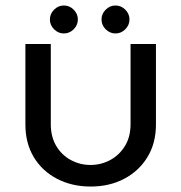

<svg xmlns="http://www.w3.org/2000/svg" viewBox="-20 -671 664 703"><path d="M312 12Q243 12 188.5 -16.5Q134 -45 103.5 -96Q73 -147 73 -215V-510H166V-216Q166 -170 186 -136.5Q206 -103 239.5 -85Q273 -67 311 -67Q350 -67 383.5 -85Q417 -103 437.5 -136.5Q458 -170 458 -216V-510H551V-215Q551 -147 520 -96Q489 -45 435 -16.5Q381 12 312 12ZM402.9 -548.5Q382.2 -548.5 367 -563.8Q351.7 -579.1 351.7 -599.7Q351.7 -620.4 367 -635.6Q382.2 -650.9 402.9 -650.9Q423.5 -650.9 438.8 -635.6Q454.1 -620.4 454.1 -599.7Q454.1 -579.1 438.8 -563.8Q423.5 -548.5 402.9 -548.5ZM213.9 -548.5Q193.2 -548.5 178 -563.8Q162.7 -579.1 162.7 -599.7Q162.7 -620.4 178 -635.6Q193.2 -650.9 213.9 -650.9Q234.5 -650.9 249.8 -635.6Q265.1 -620.4 265.1 -599.7Q265.1 -579.1 249.8 -563.8Q234.5 -548.5 213.9 -548.5Z"/></svg>

Font: MuseoModerno SemiBold
Style: Regular
Weight: 400
Version: Version 1.001